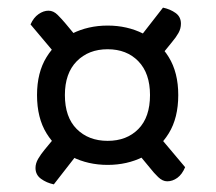

<svg xmlns="http://www.w3.org/2000/svg" viewBox="-20 -547 565 503"><path d="M145 -382 206 -420 152 -485Q142 -497 131 -508Q120 -519 107 -519Q94 -519 81 -510Q68 -501 60 -483ZM373 -298Q373 -240 342.5 -209Q312 -178 262 -178Q212 -178 181 -209Q150 -240 150 -298Q150 -355 181 -386.5Q212 -418 262 -418Q312 -418 342.5 -386.5Q373 -355 373 -298ZM326 -423 378 -372 430 -436Q441 -449 447.5 -460.5Q454 -472 454 -485Q454 -503 440 -513Q426 -523 407 -527ZM447 -298Q447 -357 422 -397.5Q397 -438 355 -459Q313 -480 262 -480Q211 -480 169 -459Q127 -438 102 -397.5Q77 -357 77 -298Q77 -238 102 -197.5Q127 -157 169 -136Q211 -115 262 -115Q313 -115 355 -136Q397 -157 422 -197.5Q447 -238 447 -298ZM380 -210 320 -171 373 -107Q383 -94 394.5 -83Q406 -72 418 -72Q432 -72 444.5 -81Q457 -90 465 -109ZM202 -168 150 -219 97 -155Q87 -143 80 -131Q73 -119 73 -107Q73 -89 87.5 -78.5Q102 -68 121 -64Z"/></svg>

Font: Baloo Bhaijaan 2
Style: Regular
Weight: 400
Designer: Sanskriti Dholi, Noopur Datye and Ek Type
Foundry: Ek Type
Version: Version 1.701